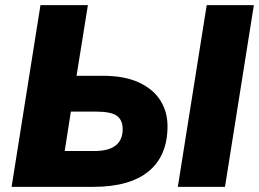

<svg xmlns="http://www.w3.org/2000/svg" viewBox="-20 -725 1005 745"><path d="M25 0 137 -705H321L277 -431H378Q463 -431 519 -405Q575 -379 602.5 -335Q630 -291 630 -235Q630 -121 557 -60.5Q484 0 342 0ZM670 0 782 -705H965L853 0ZM231 -139H346Q456 -139 456 -224Q456 -259 433.5 -275.5Q411 -292 352 -292H255Z"/></svg>

Font: Nunito Sans Black
Style: Italic
Weight: 900
Italic angle: -9°
Designer: Vernon Adams
Foundry: Vernon Adams
Version: Version 3.006; ttfautohint (v1.8.3)